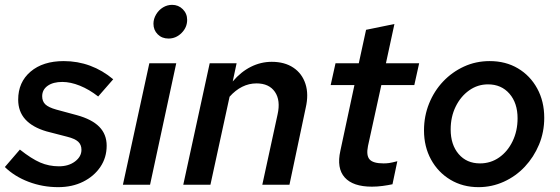

<svg xmlns="http://www.w3.org/2000/svg" viewBox="-22 -762 2311 792"><path d="M218 10Q154 10 96 -12Q38 -34 -2 -73L60 -145Q108 -107 144 -91.5Q180 -76 221 -76Q261 -76 287.5 -96Q314 -116 314 -144Q314 -165 300.5 -177.5Q287 -190 255 -198L170 -220Q112 -237 82.5 -269.5Q53 -302 53 -351Q53 -423 104 -466.5Q155 -510 241 -510Q298 -510 349.5 -491Q401 -472 445 -435L383 -364Q346 -393 307.5 -408.5Q269 -424 235 -424Q197 -424 174.5 -408Q152 -392 152 -365Q152 -344 165 -331.5Q178 -319 210 -310L295 -287Q357 -270 387.5 -239Q418 -208 418 -161Q418 -112 392 -73.5Q366 -35 321 -12.5Q276 10 218 10Z M673 -603Q646 -603 628.5 -620.5Q611 -638 611 -664Q611 -684 622 -702.5Q633 -721 650.5 -731.5Q668 -742 688 -742Q714 -742 732 -724Q750 -706 750 -680Q750 -649 727 -626Q704 -603 673 -603ZM485 0 594 -501H705L597 0Z M734 0 843 -501H954L938 -426Q972 -466 1013 -486.5Q1054 -507 1099 -507Q1152 -507 1188 -483Q1224 -459 1238 -416Q1252 -373 1239 -317L1172 0H1060L1123 -290Q1136 -348 1112 -383Q1088 -418 1036 -418Q1005 -418 977 -404Q949 -390 925 -363L846 0Z M1512 8Q1434 8 1400 -30Q1366 -68 1382 -140L1440 -411H1342L1362 -501H1458L1488 -639L1605 -663L1570 -501H1707L1687 -411H1551L1496 -160Q1488 -121 1502.5 -104.5Q1517 -88 1560 -88Q1572 -88 1583 -89.5Q1594 -91 1617 -97L1597 -2Q1579 2 1556.5 5Q1534 8 1512 8Z M1952 10Q1887 10 1836 -20.5Q1785 -51 1756 -104Q1727 -157 1727 -224Q1727 -283 1748 -335Q1769 -387 1806 -426Q1843 -465 1892 -487.5Q1941 -510 1998 -510Q2064 -510 2114.5 -480Q2165 -450 2194 -397Q2223 -344 2223 -276Q2223 -217 2201.5 -165.5Q2180 -114 2143 -74.5Q2106 -35 2056.5 -12.5Q2007 10 1952 10ZM1958 -88Q2002 -88 2037 -112.5Q2072 -137 2092.5 -179.5Q2113 -222 2113 -274Q2113 -337 2079.5 -375.5Q2046 -414 1991 -414Q1948 -414 1913 -389Q1878 -364 1857.5 -322Q1837 -280 1837 -228Q1837 -165 1870 -126.5Q1903 -88 1958 -88Z"/></svg>

Font: Red Hat Text SemiBold
Style: Italic
Weight: 600
Italic angle: -12°
Designer: Pentagram, MCKL
Foundry: Pentagram, MCKL
Version: Version 1.023